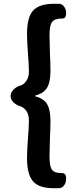

<svg xmlns="http://www.w3.org/2000/svg" viewBox="-20 -823 418 1016"><path d="M265 173Q189 173 157 139Q123 103 123 14Q123 -28 128 -91Q133 -150 133 -186Q133 -238 93 -259Q71 -264 54 -279Q36 -295 36 -315Q36 -335 55 -352Q71 -367 94 -372Q133 -394 133 -444Q133 -480 128 -539Q123 -603 123 -644Q123 -734 157 -769Q190 -803 265 -803H291Q309 -803 320 -787Q330 -773 330 -752Q330 -725 309 -725H307Q269 -725 255.5 -706.5Q242 -688 242 -638Q242 -607 244 -549Q247 -485 247 -448Q247 -387 228 -357Q209 -328 167 -318V-313Q209 -303 228 -274Q247 -243 247 -183Q247 -146 244 -82Q242 -24 242 7Q242 57 255 75Q268 93 307 93H309Q330 93 330 121Q330 143 320 157Q309 173 290 173Z"/></svg>

Font: GenSenRounded TW B
Style: Regular
Weight: 700
Version: Version 1.501;PS 1;hotconv 16.6.51;makeotf.lib2.5.65220